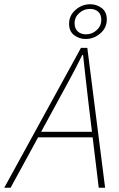

<svg xmlns="http://www.w3.org/2000/svg" viewBox="-62 -886 562 906"><path d="M-42 0 320 -660H350L434 0H404L356 -396Q350 -452 343 -509Q336 -566 330 -626H326Q296 -565 266 -510Q236 -455 204 -396L-12 0ZM104 -238 112 -264H392L386 -238ZM342 -702Q312 -702 288 -720Q264 -738 264 -774Q264 -813 294.5 -839.5Q325 -866 364 -866Q394 -866 418 -848Q442 -830 442 -794Q442 -755 411.5 -728.5Q381 -702 342 -702ZM344 -724Q373 -724 394.5 -744Q416 -764 416 -792Q416 -818 401 -831Q386 -844 362 -844Q334 -844 312 -824.5Q290 -805 290 -776Q290 -751 305 -737.5Q320 -724 344 -724Z"/></svg>

Font: Source Sans 3
Style: Italic
Weight: 200
Italic angle: -11°
Designer: Paul D. Hunt
Foundry: Adobe
Version: Version 3.046;hotconv 1.0.118;makeotfexe 2.5.65603